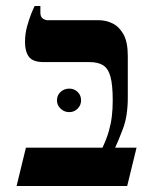

<svg xmlns="http://www.w3.org/2000/svg" viewBox="-20 -617 503 637"><path d="M35 0 66 -127H320Q334 -157 341 -181.5Q348 -206 351 -230.5Q354 -255 354 -284Q354 -335 346.5 -362.5Q339 -390 322 -400.5Q305 -411 277 -411H125Q89 -411 76 -428.5Q63 -446 63 -477Q63 -505 70 -530Q77 -555 84.5 -573.5Q92 -592 95 -597H114V-575Q114 -561 122 -555.5Q130 -550 137 -550H307Q331 -550 353 -539.5Q375 -529 389.5 -503.5Q404 -478 404 -431V-294Q404 -232 388 -190Q372 -148 362 -127H433L402 0ZM210 -245Q193 -245 181 -256.5Q169 -268 169 -284Q169 -301 181 -312Q193 -323 210 -323Q226 -323 237.5 -312Q249 -301 249 -284Q249 -268 237.5 -256.5Q226 -245 210 -245Z"/></svg>

Font: Frank Ruhl Libre Medium
Style: Regular
Weight: 500
Designer: Yanek Iontef
Foundry: Fontef
Version: Version 6.004